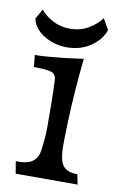

<svg xmlns="http://www.w3.org/2000/svg" viewBox="-77 -688 458 733"><g transform="rotate(10 152.5 -321.5)"><path d="M37 0 29 -47H39Q77 -47 95.5 -62Q114 -77 118 -105Q120 -121 122.5 -145Q125 -169 125 -195Q125 -242 124.5 -288.5Q124 -335 122 -377Q121 -402 100.5 -407.5Q80 -413 35 -413L30 -459Q53 -459 82 -461.5Q111 -464 139.5 -467Q168 -470 189 -473Q210 -476 217 -477Q210 -414 205.5 -349.5Q201 -285 199 -230.5Q197 -176 197 -141Q197 -77 214.5 -58Q232 -39 265 -39H269L277 0ZM145 -509Q97 -509 57 -533Q17 -557 8 -596L30 -635Q47 -613 77.5 -597Q108 -581 144 -581Q186 -581 218 -601Q250 -621 265 -643L289 -601Q276 -562 236.5 -535.5Q197 -509 145 -509Z"/></g></svg>

Font: Maname
Style: Regular
Weight: 400
Designer: Pathum Egodawatta
Foundry: mooniak
Version: Version 1.000; ttfautohint (v1.8.4.7-5d5b)